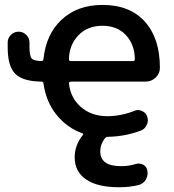

<svg xmlns="http://www.w3.org/2000/svg" viewBox="-20 -576 719 792"><path d="M150.4 -324.2Q158.2 -324.2 159.2 -332Q169.9 -434.6 233.4 -494.1Q298.8 -555.7 403.3 -555.7Q515.6 -555.7 577.6 -486.8Q639.6 -418 639.6 -295.9Q639.6 -272.5 622.1 -255.9Q604.5 -239.3 580.1 -239.3H271.5Q264.6 -239.3 264.6 -231.4Q270.5 -173.8 311.5 -136.7Q355.5 -96.7 422.9 -96.7Q477.5 -96.7 533.2 -118.2Q541 -122.1 548.8 -122.1Q557.6 -122.1 565.4 -118.2Q582 -111.3 586.9 -95.7Q589.8 -86.9 589.8 -80.1Q589.8 -69.3 585 -60.5Q577.1 -43 560.5 -37.1Q494.1 -12.7 425.8 -11.7Q418 -11.7 413.1 -5.9Q393.6 18.6 393.6 47.9Q393.6 109.4 478.5 109.4Q480.5 109.4 481.4 109.4Q510.7 109.4 540 100.6Q545.9 98.6 551.8 98.6Q561.5 98.6 571.3 103.5Q585.9 112.3 587.9 128.9Q588.9 132.8 588.9 136.7Q588.9 152.3 581.1 166Q570.3 182.6 550.8 187.5Q513.7 196.3 474.6 196.3Q472.7 196.3 469.7 196.3Q381.8 196.3 335 164.1Q288.1 131.8 288.1 73.2Q288.1 22.5 321.3 -18.6Q326.2 -24.4 319.3 -26.4Q257.8 -47.9 213.9 -101.6Q169.9 -155.3 159.2 -232.4Q158.2 -239.3 151.4 -239.3Q74.2 -240.2 43 -271.5Q11.7 -302.7 11.7 -380.9V-400.4Q11.7 -418.9 24.9 -432.1Q38.1 -445.3 56.6 -445.3Q75.2 -445.3 88.4 -432.1Q101.6 -418.9 101.6 -400.4V-382.8Q101.6 -344.7 111.3 -334Q120.1 -325.2 150.4 -324.2ZM529.3 -324.2Q536.1 -324.2 536.1 -331.1Q536.1 -391.6 499 -431.6Q462.9 -469.7 403.3 -469.7Q340.8 -469.7 303.7 -430.7Q264.6 -389.6 264.6 -331.1Q264.6 -324.2 271.5 -324.2Z"/></svg>

Font: Gen Jyuu Gothic Medium
Style: Regular
Weight: 500
Designer: [Source Han Sans]
Ryoko NISHIZUKA  (kana & ideographs); Paul D. Hunt (Latin, Greek & Cyrillic); Wenlong ZHANG  (bopomofo
Version: Version 1.002.20150607